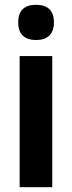

<svg xmlns="http://www.w3.org/2000/svg" viewBox="-20 -781 300 801"><path d="M131 -761C83 -761 56 -739 56 -687C56 -637 84 -614 131 -614C176 -614 205 -637 205 -687C205 -738 178 -761 131 -761ZM198 -547H62V0H198Z"/></svg>

Font: Noto Sans Hebrew Condensed
Style: Bold
Weight: 700
Width: 3
Designer: Monotype Design Team
Foundry: Monotype Imaging Inc.
Version: Version 2.004